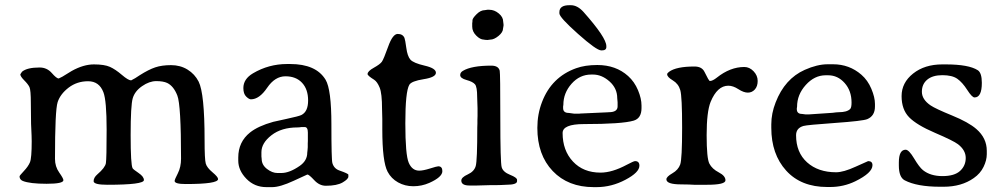

<svg xmlns="http://www.w3.org/2000/svg" viewBox="-20 -728 3954 757"><path d="M387.7 -364.3Q371.1 -407.7 327.4 -407.7Q283.7 -407.7 250.7 -382.6Q217.8 -357.4 207.3 -325.4Q196.8 -293.5 196.8 -101.6Q196.8 -71.3 213.4 -47.9Q230 -24.4 230 -17.6Q230 -3.4 163.8 -3.4Q97.7 -3.4 69.8 -14.6Q57.1 -20 57.1 -32.7Q57.1 -35.6 74.2 -53.7Q91.3 -71.8 98.1 -88.1Q105 -104.5 105 -170.9L104.5 -193.8L102.5 -239.7Q101.6 -269.5 101.6 -321.3Q101.6 -373 96.2 -384.5Q90.8 -396 75.4 -411.4Q60.1 -426.8 60.1 -435.1L66.9 -445.3Q86.9 -461.9 136.2 -461.9Q165 -461.9 184.1 -440.2Q203.1 -418.5 211.4 -418.5L226.1 -425.8L262.7 -448.2Q309.1 -474.1 350.3 -474.1Q391.6 -474.1 413.3 -464.4Q435.1 -454.6 460.4 -432.9Q485.8 -411.1 497.1 -411.1L513.2 -419.9L531.2 -431.6Q565.9 -453.6 592 -462.4Q618.2 -471.2 654.5 -471.2Q690.9 -471.2 719.5 -453.6Q748 -436 763.2 -406.2Q786.6 -359.4 786.6 -176.8Q786.6 -99.1 791.3 -83Q795.9 -66.9 817.9 -48.6Q839.8 -30.3 839.8 -22Q839.8 -2.4 712.4 -2.4Q668.5 -2.4 668.5 -14.6Q668.5 -20 681.2 -44.7Q693.8 -69.3 693.8 -102.5Q693.8 -314 679.2 -351.3Q664.6 -388.7 639.2 -400.9Q623.5 -408.2 596.2 -408.2Q568.8 -408.2 540.3 -388.4Q511.7 -368.7 503.4 -340.8Q495.1 -313 495.1 -195.6Q495.1 -78.1 502.9 -64.5Q505.4 -60.1 526.4 -45.9Q547.4 -31.7 547.4 -18.1Q547.4 0.5 403.3 0.5Q349.1 0.5 349.1 -13.7Q349.1 -27.8 363.8 -40.5Q394.5 -66.9 397.5 -84.7Q400.4 -102.5 400.4 -217Q400.4 -331.5 387.7 -364.3Z M1153.3 -225.6Q1089.8 -225.6 1050.3 -194.8Q1010.7 -164.1 1010.7 -127.9V-111.3Q1011.7 -105.5 1011.7 -101.6Q1011.7 -78.1 1032.5 -62Q1053.2 -45.9 1073.7 -45.9H1089.4Q1121.6 -45.9 1162.1 -74.2Q1191.4 -94.7 1191.4 -126Q1192.4 -131.8 1192.4 -134.8L1193.4 -147.5V-162.6L1193.8 -171.9V-205.6Q1193.8 -227.1 1181.2 -227.1H1168.9Q1160.2 -225.6 1153.3 -225.6ZM1111.8 -475.6H1124Q1226.1 -475.6 1263.7 -413.6Q1286.6 -375.5 1286.6 -236.8Q1286.6 -98.1 1290.5 -85Q1296.9 -63 1318.4 -55.7Q1353.5 -43.5 1353.5 -39.1V-31.7Q1353.5 -22 1331.1 -8.8Q1308.6 4.4 1264.6 4.4Q1239.3 4.4 1218.8 -17.8Q1198.2 -40 1191.9 -40Q1191.4 -40 1137.7 -15.1Q1084 9.8 1053.2 9.8H1030.3Q983.4 9.8 951.4 -23.2Q919.4 -56.2 919.4 -94.7V-106.9Q919.4 -168.5 965.8 -205.6Q997.6 -231 1057.1 -247.6Q1064 -249.5 1110.8 -259.5Q1157.7 -269.5 1168 -274.4Q1194.8 -287.6 1194.8 -331.8Q1194.8 -376 1170.9 -401.6Q1147 -427.2 1105.5 -427.2Q1064 -427.2 1033.2 -381.8Q1002.4 -336.4 969.2 -336.4Q961.9 -336.4 950.7 -347.2Q939.5 -357.9 939.5 -380.9Q939.5 -416.5 977.5 -439Q1039.6 -475.6 1111.8 -475.6Z M1429.2 -436Q1429.2 -447.3 1453.9 -460.9Q1478.5 -474.6 1485.6 -484.6Q1492.7 -494.6 1510.5 -544.4Q1528.3 -594.2 1548.1 -594.2Q1567.9 -594.2 1574.7 -578.6Q1577.6 -571.3 1582 -538.8Q1586.4 -506.3 1598.1 -492.9Q1609.9 -479.5 1654.3 -469.2Q1698.7 -459 1698.7 -441.2Q1698.7 -423.3 1650.4 -415.8Q1602.1 -408.2 1593.8 -393.6Q1578.1 -366.7 1578.1 -241.9Q1578.1 -117.2 1591.6 -86.2Q1605 -55.2 1632.8 -55.2Q1648.4 -55.2 1675.5 -63.7Q1702.6 -72.3 1708 -72.3Q1724.1 -72.3 1724.1 -53.2Q1724.1 -29.8 1672.4 -6.8Q1642.6 6.3 1609.6 6.3Q1576.7 6.3 1549.6 -8.8Q1522.5 -23.9 1508.3 -50.8Q1487.3 -90.3 1487.3 -218.3V-258.8L1486.3 -297.9Q1486.3 -359.9 1476.8 -382.8Q1467.3 -405.8 1455.1 -413.6Q1429.2 -429.7 1429.2 -436Z M1841.8 -623V-636.7Q1842.8 -640.6 1842.8 -648.2Q1842.8 -655.8 1858.9 -671.9Q1875 -688 1891.6 -688L1901.4 -689.5H1909.2Q1929.2 -689.5 1946.5 -675Q1963.9 -660.6 1963.9 -643.1L1965.3 -631.3V-627L1963.4 -615.7Q1963.4 -601.1 1945.6 -586.4Q1927.7 -571.8 1913.1 -571.8L1901.4 -570.3H1899.4L1897.5 -570.8H1893.6Q1889.6 -571.8 1887.7 -571.8Q1873.5 -571.8 1857.7 -587.6Q1841.8 -603.5 1841.8 -623ZM1831.1 3.4Q1798.8 3.4 1798.8 -16.1Q1798.8 -28.8 1824.2 -40.3Q1849.6 -51.8 1855.7 -73.5Q1861.8 -95.2 1861.8 -225.6L1862.3 -240.7V-255.9L1862.8 -271V-301.3L1861.3 -346.2Q1861.3 -385.3 1852.8 -395.5Q1844.2 -405.8 1819.3 -412.6Q1794.4 -419.4 1794.4 -432.1Q1794.4 -442.4 1805.2 -448.7Q1839.4 -469.2 1917 -469.2Q1945.3 -469.2 1950.2 -449.2Q1952.6 -439 1952.6 -263.2Q1952.6 -87.4 1958 -68.6Q1963.4 -49.8 1991 -38.8Q2018.6 -27.8 2018.6 -19V-13.7Q2018.6 0.5 1976.1 0.5Q1961.4 1.5 1954.6 1.5L1932.6 2H1911.1L1860.4 3.4Z M2244.1 -279.8H2263.7L2267.1 -280.3L2375 -285.2Q2377.9 -285.6 2380.4 -285.6Q2415 -285.6 2415 -308.6V-324.7Q2413.6 -335 2413.6 -340.8Q2413.6 -379.9 2383.1 -407Q2352.5 -434.1 2317.9 -434.1H2311Q2265.6 -434.1 2233.4 -397.7Q2201.2 -361.3 2201.2 -314.9L2200.2 -308.1V-301.8Q2200.2 -282.7 2222.7 -282.7Q2240.2 -279.8 2244.1 -279.8ZM2185.5 -675.3V-680.2Q2185.5 -707.5 2225.1 -707.5H2230.5Q2256.8 -707.5 2280.8 -680.7Q2370.6 -579.6 2370.6 -546.4V-542.5Q2370.6 -529.3 2353 -529.3H2350.6Q2332 -529.3 2258.8 -594.5Q2185.5 -659.7 2185.5 -675.3ZM2282.2 -238.8Q2198.2 -238.8 2198.2 -203.6Q2198.2 -134.8 2239 -91.1Q2279.8 -47.4 2347.7 -47.4Q2393.6 -47.4 2451.7 -78.6Q2478.5 -92.8 2483.9 -92.8Q2501 -92.8 2501 -74.7Q2501 -48.3 2446 -19.3Q2391.1 9.8 2332 9.8H2320.8Q2219.7 9.8 2159.2 -53.7Q2098.6 -117.2 2098.6 -223.6Q2098.6 -278.3 2117.2 -326.2Q2154.8 -424.3 2251.5 -459Q2286.6 -471.7 2335 -471.7Q2408.2 -471.7 2456.5 -428.2Q2481.4 -405.8 2495.4 -372.6Q2509.3 -339.4 2509.3 -312V-301.8Q2509.3 -261.7 2478.5 -252.4Q2432.6 -238.8 2282.2 -238.8Z M2768.1 0.5H2716.3L2695.8 -0.5L2665.5 -1Q2607.4 -1 2607.4 -21Q2607.4 -31.2 2630.9 -44.7Q2654.3 -58.1 2661.9 -79.6Q2669.4 -101.1 2669.4 -224.4Q2669.4 -347.7 2662.1 -372.8Q2654.8 -397.9 2632.6 -411.1Q2610.4 -424.3 2610.4 -435.1Q2610.4 -439.5 2617.7 -444.8Q2646 -465.8 2718.3 -465.8Q2747.6 -465.8 2757.8 -444.3Q2774.9 -408.7 2778.8 -408.7Q2789.6 -408.7 2806.2 -421.9Q2858.9 -463.9 2914.6 -463.9Q2935.1 -463.9 2951.2 -447Q2967.3 -430.2 2967.3 -408.9Q2967.3 -387.7 2956.1 -375.2Q2944.8 -362.8 2928.5 -362.8Q2912.1 -362.8 2891.1 -376.5Q2870.1 -390.1 2851.6 -390.1Q2808.1 -390.1 2781.7 -326.2Q2766.1 -287.1 2766.1 -195.3Q2766.1 -103.5 2776.9 -82.8Q2787.6 -62 2814 -48.3Q2840.3 -34.7 2840.3 -17.1Q2840.3 0.5 2768.1 0.5Z M3156.2 -276.9H3168.9L3262.2 -283.2Q3279.3 -285.6 3287.1 -285.6Q3319.3 -285.6 3332 -298.3Q3337.4 -303.7 3337.4 -323.7Q3337.4 -370.1 3310.3 -400.6Q3283.2 -431.2 3245.1 -431.2H3235.4Q3191.4 -431.2 3157 -393.1Q3122.6 -355 3122.6 -307.1L3121.6 -300.8V-297.9Q3121.6 -278.8 3142.1 -278.8Q3151.9 -276.9 3156.2 -276.9ZM3118.7 -194.8Q3118.7 -127 3162.1 -87.9Q3205.6 -48.8 3276.4 -48.8Q3305.7 -48.8 3353.5 -70.8Q3401.4 -92.8 3402.8 -92.8Q3419.9 -92.8 3419.9 -76.7Q3419.9 -46.4 3352.1 -13.2Q3305.7 9.3 3252.9 9.3H3241.7Q3138.2 9.3 3079.6 -55.4Q3021 -120.1 3021 -224.1V-235.4Q3021 -236.3 3021 -237.8Q3021 -280.8 3038.1 -324.2Q3074.2 -417.5 3152.8 -452.6Q3202.1 -474.6 3243.2 -474.6H3264.6Q3328.6 -474.6 3376 -433.6Q3401.4 -411.6 3415.5 -377.9Q3429.7 -344.2 3429.7 -318.4V-308.1Q3429.7 -271 3399.4 -258.3Q3381.8 -251 3271.7 -243.2Q3161.6 -235.4 3147.9 -231.4Q3118.7 -223.1 3118.7 -194.8Z M3870.6 -133.3V-120.1Q3870.6 -96.2 3857.9 -70.1Q3845.2 -43.9 3819.3 -25.9Q3771 8.3 3700.2 8.3H3687Q3595.2 8.3 3546.9 -17.1Q3523.9 -29.3 3523.9 -75.7V-87.4Q3523.9 -137.7 3550.8 -137.7Q3563.5 -137.7 3584 -103.3Q3604.5 -68.8 3619.1 -57.1Q3648.4 -33.7 3695.8 -33.7Q3743.2 -33.7 3765.4 -54.2Q3787.6 -74.7 3787.6 -105.2Q3787.6 -135.7 3757.3 -159.2Q3738.8 -173.3 3666.3 -204.3Q3593.8 -235.4 3564.2 -265.9Q3534.7 -296.4 3534.7 -349.1Q3534.7 -401.9 3580.1 -438Q3625.5 -474.1 3695.3 -474.1H3708.5Q3799.3 -474.1 3835 -451.2Q3851.1 -440.9 3851.1 -401.4Q3851.1 -343.8 3822.3 -343.8Q3812.5 -343.8 3793.5 -373.5Q3774.4 -403.3 3754.2 -417.5Q3733.9 -431.6 3695.6 -431.6Q3657.2 -431.6 3636 -414.1Q3614.7 -396.5 3614.7 -366.2Q3614.7 -335.9 3648.9 -312.5Q3668.5 -299.3 3733.6 -272.7Q3798.8 -246.1 3829.6 -219.2Q3870.6 -183.6 3870.6 -133.3Z"/></svg>

Font: Averia Serif Libre Light
Style: Regular
Weight: 300
Version: Version 1.002